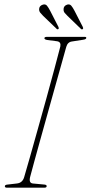

<svg xmlns="http://www.w3.org/2000/svg" viewBox="-20 -871 420 891"><path d="M120 -50.5Q112.5 -21.5 132.5 -19.5L186 -14.5Q197 -13.5 196.5 -7Q196.5 0 185.5 0H12.5Q2.5 0 2.5 -6.5Q2.5 -13.5 15 -14.5L58 -19.5Q84 -22 92 -48.5Q102 -82.5 118.8 -141.5Q135.5 -200.5 155.5 -272Q175.5 -343.5 195.8 -416.5Q216 -489.5 232.8 -552.5Q249.5 -615.5 260 -655.5Q264 -676.5 245 -679.5L199 -685.5Q186 -687.5 186 -694Q186.5 -700 198.5 -700H372Q380.5 -700 380.5 -695.5Q380.5 -688.5 365.5 -686.5L314 -678.5Q294 -676 287.5 -653.5Q278 -619.5 264 -569.5Q250 -519.5 233.5 -460.8Q217 -402 200 -340.8Q183 -279.5 167.2 -223.2Q151.5 -167 139.2 -121.8Q127 -76.5 120 -50.5ZM213 -820.5 251 -746.5Q254 -740.5 251.5 -736.5Q246.5 -733 242.5 -737.5L180.5 -797Q173.5 -804.5 167.8 -811Q162 -817.5 161.5 -826.5Q161 -844 179 -849.5Q191 -853 198 -844.5Q205 -836 213 -820.5ZM326 -820.5 364 -746.5Q367.5 -740 364.5 -736.5Q360 -732.5 355.5 -737L293.5 -797Q286 -804 280.5 -810.8Q275 -817.5 275 -826Q274 -843.5 291.5 -849.5Q303.5 -853 310.8 -844.5Q318 -836 326 -820.5Z"/></svg>

Font: Fraunces 144pt S050 Thin
Style: Italic
Weight: 100
Italic angle: -16°
Version: Version 1.000; ttfautohint (v1.8.3)